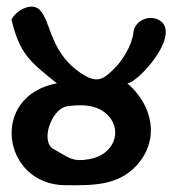

<svg xmlns="http://www.w3.org/2000/svg" viewBox="-20 -540 530 567"><path d="M14 -482C38 -381 68 -358 148 -294C-52 -257 -14 5 172 7C247 7 327 11 384 -52C455 -131 428 -233 356 -294C386 -295 507 -427 458 -475C427 -501 378 -482 374 -444C370 -406 340 -360 320 -340C291 -311 272 -293 232 -316C124 -379 134 -476 96 -512C72 -534 27 -509 14 -482ZM178 -226C218 -232 270 -233 302 -196C341 -151 316 -83 244 -70C192 -61 183 -75 138 -100C98 -122 132 -219 178 -226Z"/></svg>

Font: Philokalia
Style: Regular
Weight: 400
Version: Version 001.010